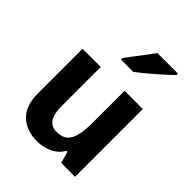

<svg xmlns="http://www.w3.org/2000/svg" viewBox="-246 -1017 1162 1162"><g transform="rotate(45 335.5 -435.5)"><path d="M274 11Q186 11 130.5 -40.5Q75 -92 75 -201V-580H231V-239Q231 -178 252.5 -145.5Q274 -113 320 -113Q367 -113 391.5 -136Q416 -159 425.5 -202.5Q435 -246 435 -306V-580H591V0H472L452 -74H443Q418 -31 372.5 -10Q327 11 274 11ZM286 -698V-712Q301 -732 317.5 -754Q334 -776 351.5 -798.5Q369 -821 385 -842.5Q401 -864 413 -882H590V-870Q578 -858 554 -836Q530 -814 501 -788.5Q472 -763 443 -739Q414 -715 391 -698Z"/></g></svg>

Font: Menbere
Style: Regular
Weight: 400
Designer: Aleme Tadesse
Foundry: Sorkin Type Co
Version: Version 1.000